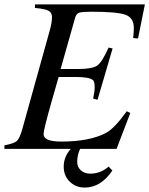

<svg xmlns="http://www.w3.org/2000/svg" viewBox="-21 -673 675 868"><path d="M299 0H-1V-16Q42 -24 55 -35.5Q68 -47 80 -90L203 -532Q214 -569 214 -596Q214 -616 198.5 -624.5Q183 -633 137 -637V-653H634L603 -499L581 -501Q584 -527 584 -547Q584 -592 547 -606Q510 -620 392 -620Q350 -620 337 -615.5Q324 -611 319 -594L253 -361H331Q397 -361 419 -377Q441 -393 470 -458L488 -454L420 -222L400 -227Q407 -258 407 -279Q407 -303 400 -310Q384 -325 322 -325H244L212 -213Q176 -86 176 -67Q176 -33 255 -33Q384 -33 458 -72Q496 -92 552 -170L568 -162L506 0H341Q328 29 328 59Q328 82 344.5 97Q361 112 387 112Q434 112 470 80L487 98Q435 175 362 175Q322 175 294.5 148.5Q267 122 267 80Q267 36 299 0Z"/></svg>

Font: STIX
Style: Italic
Weight: 400
Italic angle: -16.33°
Designer: MicroPress Inc., with final additions and corrections provided by Coen Hoffman, Elsevier (retired)
Version: Version 1.1.1